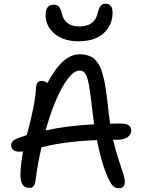

<svg xmlns="http://www.w3.org/2000/svg" viewBox="-20 -990 766 1032"><path d="M402.8 -768.1Q320.8 -768.1 272.9 -809.1Q225.1 -850.1 225.1 -908.2Q225.1 -964.8 269 -964.8Q287.1 -964.8 296.9 -953.9Q306.6 -942.9 314 -912.1Q321.3 -880.4 345.2 -864.3Q369.1 -848.1 405.8 -848.1Q485.4 -848.1 502.9 -912.1Q511.2 -945.8 520.5 -958Q529.8 -970.2 546.9 -970.2Q585 -970.2 585 -921.9Q585 -855.5 537.4 -811.8Q489.7 -768.1 402.8 -768.1ZM83 -174.8Q62 -174.8 51 -184.3Q40 -193.8 40 -210Q40 -233.9 75.2 -247.1Q91.8 -252.9 124 -264.2Q126 -271 133.1 -298.8Q140.1 -326.7 142.6 -336.7Q145 -346.7 150.6 -370.8Q156.2 -395 158.9 -409.2Q161.6 -423.3 165.3 -444.1Q168.9 -464.8 170.9 -482.9Q172.9 -501 173.8 -519Q175.3 -555.2 204.1 -555.2Q218.8 -555.2 234.9 -543.9Q276.9 -622.6 319.1 -660.4Q361.3 -698.2 409.2 -698.2Q428.7 -698.2 444.6 -694.1Q460.4 -689.9 472.9 -683.6Q485.4 -677.2 495.8 -664.1Q506.3 -650.9 514.2 -637.9Q522 -625 528.6 -602.1Q535.2 -579.1 539.8 -559.3Q544.4 -539.6 549.1 -506.6Q553.7 -473.6 557.1 -446.8Q560.5 -419.9 564.9 -377Q568.4 -344.7 571.8 -325.2Q588.9 -326.2 625 -326.2Q658.7 -326.2 671.9 -316.7Q685.1 -307.1 685.1 -287.1Q685.1 -266.1 665.3 -252.4Q645.5 -238.8 609.9 -238.8H587.9Q599.6 -187 616 -137.2Q632.3 -87.4 641.6 -58.8Q650.9 -30.3 650.9 -13.2Q650.9 22 618.2 22Q596.7 22 582.3 3.9Q567.9 -14.2 549.8 -60.1Q525.4 -118.2 501 -236.8Q328.1 -230.5 203.1 -198.2Q182.1 -109.9 170.9 -19Q168 0.5 160.4 10.3Q152.8 20 138.2 20Q114.7 20 102.3 3.7Q89.8 -12.7 89.8 -50.8Q89.8 -99.6 104 -175.8Q97.2 -174.8 83 -174.8ZM407.2 -610.8Q366.7 -610.8 316.7 -523.9Q266.6 -437 225.1 -289.1Q341.8 -314.5 485.8 -321.8Q482.9 -339.8 479 -374Q462.9 -519.5 453.1 -557.1Q441.4 -603 418.5 -609.4Q413.1 -610.8 407.2 -610.8Z"/></svg>

Font: Shantell Sans Bouncy
Style: Regular
Weight: 400
Designer: Stephen Nixon, Anya Danilova, Shantell Martin
Foundry: Arrow Type
Version: Version 1.006;[9816181b4]